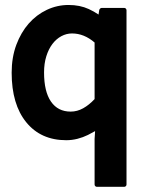

<svg xmlns="http://www.w3.org/2000/svg" viewBox="-20 -532 590 764"><path d="M333 -496.1Q343.8 -491.2 353.3 -485.8Q362.8 -480.5 372.1 -474.1L375 -492.7Q376 -495.6 378.7 -498Q381.3 -500.5 384.8 -500.5H474.1Q478 -500.5 480.7 -497.8Q483.4 -495.1 483.4 -491.2V202.1Q483.4 206.1 480.7 208.7Q478 211.4 474.1 211.4H365.7Q361.8 211.4 359.1 208.7Q356.4 206.1 356.4 202.1V21L358.4 -10.3L330.1 4.9Q310.5 14.6 288.3 20.3Q266.1 25.9 243.7 25.9Q142.6 25.9 84.5 -45.4Q26.4 -116.7 26.4 -242.7Q26.4 -303.7 44.9 -353.5Q63.5 -403.3 94.5 -438.5Q125.5 -473.6 166.5 -492.9Q207.5 -512.2 252.9 -512.2Q297.9 -512.2 333 -496.1ZM155.3 -243.7Q155.3 -167.5 182.9 -127.7Q210.4 -87.9 261.2 -87.9Q287.1 -87.9 310.8 -101.1Q334.5 -114.3 356.4 -137.7V-362.8Q314.5 -398.9 266.6 -398.9Q244.6 -398.9 224.4 -388.2Q204.1 -377.4 188.7 -357.2Q173.3 -336.9 164.3 -308.1Q155.3 -279.3 155.3 -243.7Z"/></svg>

Font: Pyidaungsu ZawDecode
Style: Bold
Weight: 700
Designer: Sun Tun
Foundry: Your Own Font Foundry
Version: Version 2.50